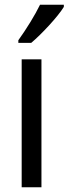

<svg xmlns="http://www.w3.org/2000/svg" viewBox="-20 -786 288 806"><path d="M248 -757V-766H148C126 -721 92 -666 57 -617V-606H111C154 -642 223 -716 248 -757ZM154 0V-537H71V0Z"/></svg>

Font: Noto Sans Gujarati UI Condensed
Style: Regular
Weight: 400
Width: 3
Designer: Jelle Bosma - Monotype Design Team, Universal Thirst
Foundry: Monotype Imaging Inc.
Version: Version 2.106